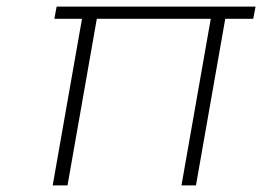

<svg xmlns="http://www.w3.org/2000/svg" viewBox="-20 -563 796 583"><path d="M756 -543 749 -506H664L575 0H531L620 -506H274L185 0H140L229 -506H145L152 -543Z"/></svg>

Font: Fz Poppins ExtLt
Style: Italic
Weight: 200
Italic angle: -10°
Designer: Ninad Kale (Devanagari), Jonny Pinhorn (Latin)
Foundry: Indian Type Foundry
Version: Vit hóa bi Vntype.Com & FontZin.Com